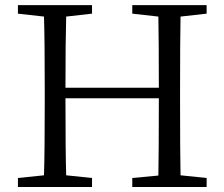

<svg xmlns="http://www.w3.org/2000/svg" viewBox="-20 -749 898 769"><path d="M807.6 -694.3 703.1 -682.6Q701.2 -586.9 701.2 -391.6V-336.9Q701.2 -142.6 703.1 -46.9L807.6 -36.1V0H509.8V-36.1L614.3 -45.9Q616.2 -140.6 616.2 -355.5H242.2Q242.2 -140.6 245.1 -46.9L348.6 -36.1V0H51.8V-36.1L156.2 -46.9Q159.2 -142.6 159.2 -336.9V-391.6Q159.2 -586.9 156.2 -682.6L51.8 -694.3V-728.5H348.6V-694.3L245.1 -682.6Q242.2 -588.9 242.2 -397.5H616.2Q616.2 -588.9 614.3 -682.6L509.8 -694.3V-728.5H807.6Z"/></svg>

Font: GenYoMin JP Regular
Style: Regular
Weight: 400
Version: Version 1.001;PS 1;hotconv 16.6.51;makeotf.lib2.5.65220 DEVE